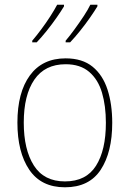

<svg xmlns="http://www.w3.org/2000/svg" viewBox="-20 -786 552 816"><path d="M457 -264Q457 -139 408 -64.5Q359 10 256 10Q155 10 104.5 -64.5Q54 -139 54 -265Q54 -393 107 -465.5Q160 -538 259 -538Q330 -538 373.5 -502.5Q417 -467 437 -405Q457 -343 457 -264ZM81 -265Q81 -150 124 -82.5Q167 -15 256 -15Q346 -15 388 -81.5Q430 -148 430 -264Q430 -336 413.5 -392Q397 -448 359 -480.5Q321 -513 259 -513Q171 -513 126 -447.5Q81 -382 81 -265ZM394 -759Q382 -739 362.5 -711Q343 -683 320.5 -655Q298 -627 278 -606H259V-613Q276 -633 296.5 -661Q317 -689 335.5 -717Q354 -745 364 -766H394ZM252 -759Q240 -739 220.5 -711Q201 -683 178.5 -655Q156 -627 136 -606H117V-613Q135 -634 155.5 -661.5Q176 -689 194 -717Q212 -745 223 -766H252Z"/></svg>

Font: Noto Sans Thai SemCond Thin
Style: Regular
Weight: 100
Width: 4
Designer: Monotype Design Team
Foundry: Monotype Imaging Inc.
Version: Version 2.002; ttfautohint (v1.8.4.7-5d5b)